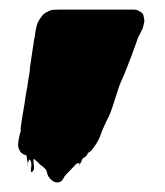

<svg xmlns="http://www.w3.org/2000/svg" viewBox="-20 -248 343 399"><path d="M267 -170 258 -145Q256 -140 254 -134Q249 -121 244 -108Q239 -95 234 -84L228 -70Q221 -48 214.5 -28Q208 -8 201 4L192 24Q189 34 185 42Q181 50 173 61Q172 62 170 64.5Q168 67 164 69Q159 74 159 75L162 72Q164 71 163 72Q162 73 157 78L151 82V83Q150 84 149.5 86.5Q149 89 147 91L145 96Q145 95 145.5 94.5Q146 94 145 96Q143 101 145 95Q147 89 139 92L138 93Q135 96 132 99.5Q129 103 121 111L118 114Q114 118 111 124Q108 130 101 131Q94 132 87.5 126.5Q81 121 79 115Q78 113 77.5 110Q77 107 75 104Q75 104 71 100Q67 96 66 96Q63 94 60.5 91Q58 88 55 86Q52 83 50 82Q49 89 50.5 97Q52 105 47 109Q43 112 44.5 102Q46 92 44 87Q43 85 41.5 84Q40 83 40 85Q36 96 37.5 96.5Q39 97 35 75Q29 73 26 71Q22 68 20 63Q18 59 18 57Q17 51 18.5 44Q20 37 21 31Q23 27 23 23Q23 19 23 18Q25 1 28 -15Q31 -31 33 -47Q35 -57 36.5 -66.5Q38 -76 39 -83L41 -95Q42 -100 42 -104.5Q42 -109 43 -113L49 -153Q50 -156 50 -159.5Q50 -163 51 -166Q52 -169 53 -177.5Q54 -186 55 -189Q57 -202 66 -213Q69 -218 74 -221Q76 -223 78 -223Q84 -227 90 -227.5Q96 -228 101 -228H258Q265 -228 269 -225Q277 -221 278 -216.5Q279 -212 280 -206Q280 -202 279 -199Q278 -196 277.5 -192.5Q277 -189 275 -186Q273 -182 271 -178Q269 -174 267 -170Z"/></svg>

Font: Rubik Wet Paint
Style: Regular
Weight: 400
Designer: Hubert and Fischer, NaN
Foundry: Hubert and Fischer, NaN
Version: Version 2.200